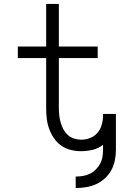

<svg xmlns="http://www.w3.org/2000/svg" viewBox="-20 -755 640 969"><path d="M362 194V136Q381 136 399 133Q417 130 433.5 122Q450 114 463.5 100.5Q477 87 485.5 71Q494 55 497 36.5Q500 18 500 0V-24Q477 -6 448 1Q419 8 389 8Q363 8 336.5 1.5Q310 -5 288.5 -20.5Q267 -36 252 -58Q237 -80 228 -105Q219 -130 216 -156.5Q213 -183 213 -210V-462H70V-520H213V-735H277V-520H473V-462H277V-210Q277 -192 279 -173.5Q281 -155 286 -137Q291 -119 299.5 -103Q308 -87 321.5 -74.5Q335 -62 353 -56Q371 -50 389 -50Q412 -50 433.5 -58Q455 -66 470 -82.5Q485 -99 492 -121Q499 -143 500 -166V-180H565Q565 -177 565 -174.5Q565 -172 565 -170Q565 -167 565 -164.5Q565 -162 565 -160V0Q565 27 560 53Q555 79 542.5 102.5Q530 126 510 144.5Q490 163 466 174Q442 185 415.5 189.5Q389 194 362 194Z"/></svg>

Font: Iosevka Custom Light Extended
Style: Regular
Weight: 300
Width: 7
Monospace: yes
Designer: Belleve Invis
Foundry: Belleve Invis
Version: Version 11.2.4; ttfautohint (v1.8.4)